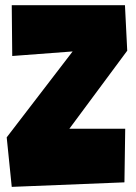

<svg xmlns="http://www.w3.org/2000/svg" viewBox="-20 -732 527 742"><path d="M471.7 -536.1 248 -234.4H463.9L460.9 -27.3L25.4 -9.8L5.9 -201.2L260.7 -533.2L27.3 -515.6L25.4 -711.9H462.9Z"/></svg>

Font: Luckiest Guy RUS-BEL-UKR
Style: Regular
Weight: 400
Designer: Astigmatic (AOETI)
Foundry: Astigmatic (AOETI)
Version: Version 1.00 March 11, 2019, initial release